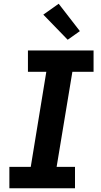

<svg xmlns="http://www.w3.org/2000/svg" viewBox="-20 -1004 540 1024"><path d="M30 0V-114H144L227 -621H129V-735H479V-621H366L282 -114H380V0ZM341 -792 211 -926 293 -984 406 -838Z"/></svg>

Font: Iosevka Slab Heavy Oblique
Style: Regular
Weight: 900
Italic angle: -9°
Monospace: yes
Designer: Belleve Invis
Foundry: Belleve Invis
Version: Version 11.1.1; ttfautohint (v1.8.3)